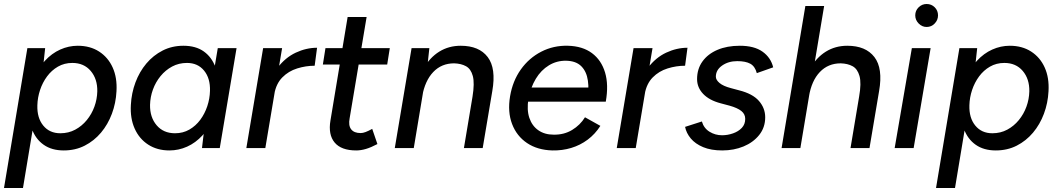

<svg xmlns="http://www.w3.org/2000/svg" viewBox="-24 -741 5304 961"><path d="M-4 200 113 -500H202L192 -408L91 200ZM365 -512Q427 -512 472 -483Q517 -454 540 -403Q563 -352 559 -284Q556 -225 536 -171.5Q516 -118 481.5 -77Q447 -36 400 -12Q353 12 295 12Q235 12 194.5 -16.5Q154 -45 135.5 -96Q117 -147 121 -214Q124 -287 145 -343Q166 -399 200.5 -436.5Q235 -474 277.5 -493Q320 -512 365 -512ZM338 -426Q298 -426 266 -407.5Q234 -389 211.5 -358.5Q189 -328 176.5 -290.5Q164 -253 163 -214Q161 -151 192.5 -112.5Q224 -74 278 -74Q319 -74 352.5 -92Q386 -110 410.5 -140Q435 -170 448.5 -207Q462 -244 463 -284Q464 -346 430 -386Q396 -426 338 -426Z M987 0 998 -93 1066 -500H1160L1076 0ZM824 12Q763 12 718 -17Q673 -46 650 -97.5Q627 -149 631 -216Q634 -275 654 -328.5Q674 -382 708.5 -423Q743 -464 790 -488Q837 -512 894 -512Q956 -512 996 -483.5Q1036 -455 1054.5 -404.5Q1073 -354 1069 -286Q1066 -213 1045 -157Q1024 -101 989.5 -63.5Q955 -26 912.5 -7Q870 12 824 12ZM852 -74Q892 -74 924 -92.5Q956 -111 978.5 -141.5Q1001 -172 1013.5 -209.5Q1026 -247 1027 -286Q1029 -349 997.5 -387.5Q966 -426 912 -426Q871 -426 837.5 -408Q804 -390 779.5 -360Q755 -330 741.5 -293Q728 -256 727 -216Q726 -154 760 -114Q794 -74 852 -74Z M1209 0 1293 -500H1388L1304 0ZM1312 -269Q1326 -350 1365 -401.5Q1404 -453 1456.5 -477.5Q1509 -502 1563 -502L1551 -412Q1507 -412 1463.5 -398.5Q1420 -385 1389 -353.5Q1358 -322 1349 -270Z M1759 12Q1684 12 1651 -27.5Q1618 -67 1630 -138L1716 -656H1811L1726 -149Q1719 -113 1733.5 -94Q1748 -75 1781 -75Q1792 -75 1805.5 -80Q1819 -85 1839 -96L1865 -20Q1833 -3 1807.5 4.5Q1782 12 1759 12ZM1592 -418 1605 -500H1927L1914 -418Z M1952 0 2036 -500H2125L2115 -408L2047 0ZM2298 0 2341 -257 2440 -285 2392 0ZM2341 -257Q2352 -325 2342.5 -360.5Q2333 -396 2308.5 -409.5Q2284 -423 2249 -424Q2186 -424 2144.5 -380.5Q2103 -337 2089 -258L2049 -261Q2063 -341 2095 -397Q2127 -453 2174.5 -482.5Q2222 -512 2282 -512Q2374 -512 2417 -455.5Q2460 -399 2440 -285Z M2741 12Q2666 10 2614 -25Q2562 -60 2539 -120.5Q2516 -181 2529 -259Q2542 -336 2583 -393.5Q2624 -451 2685.5 -482.5Q2747 -514 2819 -512Q2892 -510 2939 -475Q2986 -440 3004.5 -378Q3023 -316 3008 -232H2915Q2925 -292 2918.5 -337.5Q2912 -383 2885.5 -409.5Q2859 -436 2810 -437Q2763 -438 2723.5 -414Q2684 -390 2658 -347Q2632 -304 2621 -247Q2612 -191 2625.5 -151Q2639 -111 2670.5 -89Q2702 -67 2747 -67Q2799 -66 2839.5 -90.5Q2880 -115 2904 -154L2981 -111Q2955 -70 2917.5 -42Q2880 -14 2835 -0.5Q2790 13 2741 12ZM2588 -232 2595 -303H2962L2956 -232Z M3063 0 3147 -500H3242L3158 0ZM3166 -269Q3180 -350 3219 -401.5Q3258 -453 3310.5 -477.5Q3363 -502 3417 -502L3405 -412Q3361 -412 3317.5 -398.5Q3274 -385 3243 -353.5Q3212 -322 3203 -270Z M3591 12Q3535 12 3495.5 -4.5Q3456 -21 3433.5 -48Q3411 -75 3405 -106L3489 -133Q3499 -99 3527.5 -81.5Q3556 -64 3590 -64Q3618 -64 3645 -73.5Q3672 -83 3689 -101Q3706 -119 3706 -146Q3706 -170 3686.5 -185.5Q3667 -201 3628 -212L3583 -224Q3526 -239 3495.5 -271Q3465 -303 3465 -345Q3465 -396 3492 -433.5Q3519 -471 3567 -491.5Q3615 -512 3679 -512Q3751 -512 3792.5 -482.5Q3834 -453 3846 -404L3764 -375Q3755 -409 3731.5 -422Q3708 -435 3666 -435Q3622 -435 3590.5 -413Q3559 -391 3559 -357Q3559 -341 3577.5 -325.5Q3596 -310 3634 -300L3675 -289Q3743 -272 3774.5 -236Q3806 -200 3806 -154Q3806 -103 3776 -65.5Q3746 -28 3697.5 -8Q3649 12 3591 12Z M3888 0 4007 -711H4101L3982 0ZM4233 0 4276 -257 4376 -285 4328 0ZM4276 -257Q4288 -325 4278 -360.5Q4268 -396 4243.5 -409.5Q4219 -423 4184 -424Q4121 -424 4079.5 -380.5Q4038 -337 4025 -258L3984 -261Q3998 -341 4030 -397Q4062 -453 4109.5 -482.5Q4157 -512 4217 -512Q4309 -512 4352.5 -455.5Q4396 -399 4376 -285Z M4454 0 4540 -500H4634L4549 0ZM4614 -606Q4591 -606 4574 -623.5Q4557 -641 4557 -664Q4557 -688 4574 -704.5Q4591 -721 4614 -721Q4638 -721 4654.5 -704.5Q4671 -688 4671 -664Q4671 -641 4654.5 -623.5Q4638 -606 4614 -606Z M4661 200 4778 -500H4867L4857 -408L4756 200ZM5030 -512Q5092 -512 5137 -483Q5182 -454 5205 -403Q5228 -352 5224 -284Q5221 -225 5201 -171.5Q5181 -118 5146.5 -77Q5112 -36 5065 -12Q5018 12 4960 12Q4900 12 4859.5 -16.5Q4819 -45 4800.5 -96Q4782 -147 4786 -214Q4789 -287 4810 -343Q4831 -399 4865.5 -436.5Q4900 -474 4942.5 -493Q4985 -512 5030 -512ZM5003 -426Q4963 -426 4931 -407.5Q4899 -389 4876.5 -358.5Q4854 -328 4841.5 -290.5Q4829 -253 4828 -214Q4826 -151 4857.5 -112.5Q4889 -74 4943 -74Q4984 -74 5017.5 -92Q5051 -110 5075.5 -140Q5100 -170 5113.5 -207Q5127 -244 5128 -284Q5129 -346 5095 -386Q5061 -426 5003 -426Z"/></svg>

Font: Figtree Light Medium
Style: Italic
Weight: 500
Italic angle: -9.5°
Version: Version 2.000